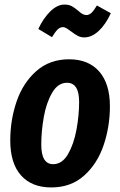

<svg xmlns="http://www.w3.org/2000/svg" viewBox="-20 -806 527 842"><path d="M25 -190Q25 -280 53 -361.5Q81 -443 139.5 -494.5Q198 -546 283 -546Q368 -546 415 -492.5Q462 -439 462 -340Q462 -251 434.5 -169.5Q407 -88 349 -36Q291 16 205 16Q119 16 72 -37Q25 -90 25 -190ZM327 -359Q327 -443 274 -443Q234 -443 208.5 -399Q183 -355 172 -292.5Q161 -230 161 -172Q161 -86 213 -86Q253 -86 278.5 -130.5Q304 -175 315.5 -238Q327 -301 327 -359ZM292 -668Q283 -675 273.5 -681Q264 -687 256 -687Q243 -687 232.5 -676.5Q222 -666 208 -643L148 -679Q170 -726 200.5 -756Q231 -786 263 -786Q282 -786 295.5 -778.5Q309 -771 324 -758Q326 -756 333 -750.5Q340 -745 346.5 -742.5Q353 -740 359 -740Q371 -740 381.5 -750Q392 -760 405 -782L466 -748Q443 -698 412.5 -670Q382 -642 350 -642Q334 -642 321.5 -648.5Q309 -655 292 -668Z"/></svg>

Font: Fira Sans Compressed SemiBold
Style: Italic
Weight: 600
Width: 1
Italic angle: -8°
Designer: bBox Type GmbH & Carrois Corporate GbR & Edenspiekermann AG
Foundry: bBox Type GmbH & Carrois Corporate GbR & Edenspiekermann AG
Version: Version 4.301